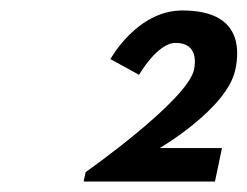

<svg xmlns="http://www.w3.org/2000/svg" viewBox="-20 -860 473 367"><path d="M315.6 -778C358.6 -778 353.4 -739 350.9 -727C338.5 -668 143.7 -531 143.7 -531L139.9 -513H390.9L404.3 -577H285.3C285.3 -577 414.1 -652 429.9 -727C438.5 -768 439.6 -840 328.6 -840C241.6 -840 191.1 -747 191.1 -747L245.8 -717C245.8 -717 280.6 -778 315.6 -778Z"/></svg>

Font: Hussar
Style: BdOblTwo
Weight: 700
Foundry: Cannot Into Space Fonts
Version: Version 2.00